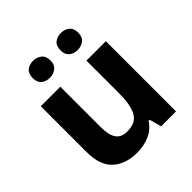

<svg xmlns="http://www.w3.org/2000/svg" viewBox="-203 -899 1056 1056"><g transform="rotate(-45 325.0 -371.5)"><path d="M576 -546V0H460L441 -70H432Q406 -28 361 -9Q316 10 264 10Q177 10 123.5 -37.5Q70 -85 70 -190V-546H222V-228Q222 -170 242.5 -140.5Q263 -111 308 -111Q376 -111 400.5 -157Q425 -203 425 -290V-546ZM148 -686Q148 -721 167.5 -737Q187 -753 217 -753Q244 -753 265 -737Q286 -721 286 -686Q286 -653 265 -637Q244 -621 217 -621Q187 -621 167.5 -637Q148 -653 148 -686ZM364 -686Q364 -721 384 -737Q404 -753 433 -753Q461 -753 481.5 -737Q502 -721 502 -686Q502 -653 481.5 -637Q461 -621 433 -621Q404 -621 384 -637Q364 -653 364 -686Z"/></g></svg>

Font: Noto Sans Khmer UI
Style: Bold
Weight: 700
Designer: Danh Hong and the Monotype Design Team
Foundry: Monotype Imaging Inc.
Version: Version 2.002; ttfautohint (v1.8.4.7-5d5b)